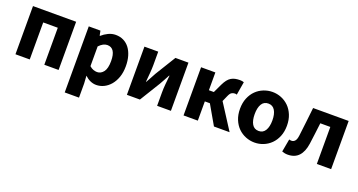

<svg xmlns="http://www.w3.org/2000/svg" viewBox="-42 -1090 3462 1857"><g transform="rotate(20 1689.0 -162.0)"><path d="M65 0V-496H509V0H362V-381H212V0Z M639 184V-496H759L769 -447H773Q802 -473 838.5 -490.5Q875 -508 914 -508Q959 -508 995 -490Q1031 -472 1056 -439Q1081 -406 1094.5 -359.5Q1108 -313 1108 -256Q1108 -192 1090.5 -142.5Q1073 -93 1043.5 -58.5Q1014 -24 976.5 -6Q939 12 899 12Q867 12 837 -1.5Q807 -15 781 -40L786 39V184ZM865 -108Q903 -108 930 -142.5Q957 -177 957 -254Q957 -388 871 -388Q828 -388 786 -343V-140Q806 -122 826 -115Q846 -108 865 -108Z M1212 0V-496H1354V-358Q1354 -321 1350 -274.5Q1346 -228 1342 -182H1345Q1357 -205 1374 -234.5Q1391 -264 1402 -286L1531 -496H1665V0H1523V-138Q1523 -176 1527 -222Q1531 -268 1536 -314H1532Q1520 -291 1503.5 -261Q1487 -231 1475 -210L1346 0Z M1795 0V-496H1942V-313H1993L2036 -404Q2051 -435 2067 -455.5Q2083 -476 2102.5 -487.5Q2122 -499 2144 -503.5Q2166 -508 2193 -508Q2215 -508 2233 -501L2210 -365Q2205 -367 2200.5 -368Q2196 -369 2191 -369Q2172 -369 2157 -360Q2142 -351 2128 -319L2102 -260L2269 0H2108L1994 -198H1942V0Z M2528 12Q2481 12 2437 -5.5Q2393 -23 2359.5 -56Q2326 -89 2306 -137.5Q2286 -186 2286 -248Q2286 -310 2306 -358.5Q2326 -407 2359.5 -440Q2393 -473 2437 -490.5Q2481 -508 2528 -508Q2575 -508 2618.5 -490.5Q2662 -473 2695.5 -440Q2729 -407 2749 -358.5Q2769 -310 2769 -248Q2769 -186 2749 -137.5Q2729 -89 2695.5 -56Q2662 -23 2618.5 -5.5Q2575 12 2528 12ZM2528 -107Q2573 -107 2596 -145Q2619 -183 2619 -248Q2619 -313 2596 -351Q2573 -389 2528 -389Q2482 -389 2459.5 -351Q2437 -313 2437 -248Q2437 -183 2459.5 -145Q2482 -107 2528 -107Z M2870 12Q2853 12 2839 9Q2825 6 2811 1L2835 -131Q2841 -129 2847 -128Q2853 -127 2860 -127Q2880 -127 2894.5 -143.5Q2909 -160 2914 -201Q2924 -275 2931.5 -348Q2939 -421 2948 -496H3314V0H3167V-381H3064Q3057 -326 3050.5 -270.5Q3044 -215 3036 -160Q3024 -76 2983 -32Q2942 12 2870 12Z"/></g></svg>

Font: TT Toshiba Sans
Style: Bold
Weight: 700
Designer: Paul D. Hunt
Foundry: Toshiba Corporation
Version: Version 2.020;PS 2.000;hotconv 1.0.86;makeotf.lib2.5.63406